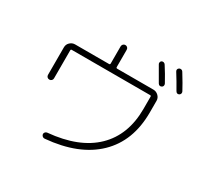

<svg xmlns="http://www.w3.org/2000/svg" viewBox="-181 -1058 1362 1318"><g transform="rotate(30 500.0 -399.0)"><path d="M781.2 -810.5Q815.4 -757.8 847.7 -698.2Q851.6 -690.4 849.6 -682.1Q847.7 -673.8 839.8 -669.9Q822.3 -661.1 811.5 -677.7Q771.5 -748 746.1 -791Q741.2 -797.9 743.2 -806.6Q745.1 -815.4 752 -819.3Q759.8 -823.2 768.1 -820.8Q776.4 -818.4 781.2 -810.5ZM910.2 -829.1Q955.1 -756.8 978.5 -711.9Q982.4 -704.1 980.5 -696.3Q978.5 -688.5 970.7 -683.6Q953.1 -674.8 942.4 -693.4Q909.2 -752.9 874 -808.6Q864.3 -825.2 880.9 -836.9Q888.7 -840.8 897 -838.9Q905.3 -836.9 910.2 -829.1ZM123 -348.6V-567.4Q123 -590.8 140.1 -606.9Q157.2 -623 179.7 -623H448.2Q457 -623 457 -631.8V-767.6Q457 -777.3 463.9 -784.7Q470.7 -792 481 -792Q491.2 -792 498 -785.2Q504.9 -778.3 504.9 -767.6V-631.8Q504.9 -623 513.7 -623H799.8Q823.2 -623 840.3 -606.4Q857.4 -589.8 857.4 -567.4V-474.6Q857.4 -248 718.8 -114.3Q580.1 19.5 322.3 42Q312.5 43 305.2 37.1Q297.9 31.2 295.9 21.5Q294.9 12.7 301.3 5.4Q307.6 -2 317.4 -2.9Q556.6 -24.4 682.1 -146Q807.6 -267.6 807.6 -474.6V-571.3Q807.6 -579.1 799.8 -579.1H178.7Q170.9 -579.1 170.9 -571.3V-348.6Q170.9 -338.9 164.1 -332Q157.2 -325.2 147 -325.2Q136.7 -325.2 129.9 -332Q123 -338.9 123 -348.6Z"/></g></svg>

Font: Rounded Mgen+ 1m light
Style: Regular
Weight: 200
Designer: [Source Han Sans]
Ryoko NISHIZUKA  (kana & ideographs); Paul D. Hunt (Latin, Greek & Cyrillic); Wenlong ZHANG  (bopomofo
Version: Version 1.059.20150602